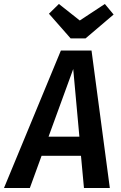

<svg xmlns="http://www.w3.org/2000/svg" viewBox="-60 -945 607 965"><path d="M347 -162H149L90 0H-40L246 -691H400L492 0H362ZM339 -258 308 -598 184 -258ZM511 -872 370 -752H295L186 -876L236 -925L341 -842L467 -925Z"/></svg>

Font: Fira Sans Condensed Medium
Style: Italic
Weight: 500
Width: 3
Italic angle: -8°
Designer: bBox Type GmbH & Carrois Corporate GbR & Edenspiekermann AG
Foundry: bBox Type GmbH & Carrois Corporate GbR & Edenspiekermann AG
Version: Version 4.301